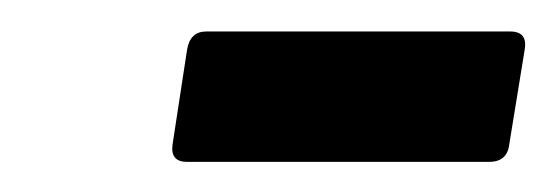

<svg xmlns="http://www.w3.org/2000/svg" viewBox="-20 -676 362 125"><path d="M101.8 -570.6Q90.9 -570.6 92.3 -581.7L101.8 -643.7Q103.8 -655.5 114.2 -655.5H312.2Q323.6 -655.5 321.6 -643.7L311.5 -581.7Q310.1 -570.6 298.3 -570.6Z"/></svg>

Font: Sofia Sans Semi Condensed
Style: Italic
Weight: 400
Italic angle: -9°
Designer: Botio Nikoltchev, Ani Petrova
Foundry: lettersoup
Version: Version 4.101